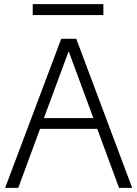

<svg xmlns="http://www.w3.org/2000/svg" viewBox="-20 -914 668 934"><path d="M482.9 -894V-840.8H139.2V-894ZM559.1 0 453.1 -287.1H174.8L68.8 0H4.9L277.8 -725.1H351.1L623 0ZM193.8 -339.8H434.1L314.9 -662.1H313Z"/></svg>

Font: Stilu Light
Style: Regular
Weight: 300
Designer: Genilson Lima Santos
Foundry: Genilson Lima Santos
Version: Version 1.200;PS 001.200;hotconv 1.0.88;makeotf.lib2.5.64775